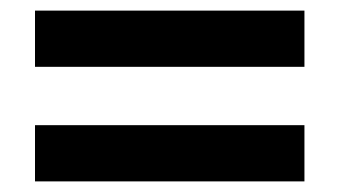

<svg xmlns="http://www.w3.org/2000/svg" viewBox="-20 -435 640 362"><path d="M46 -415H554V-309H46ZM46 -199H554V-93H46Z"/></svg>

Font: Chivo
Style: Bold
Weight: 700
Designer: Hector Gatti
Foundry: Omnibus-Type
Version: Version 1.007;PS 001.007;hotconv 1.0.88;makeotf.lib2.5.64775